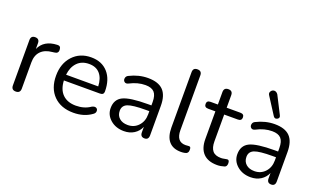

<svg xmlns="http://www.w3.org/2000/svg" viewBox="-80 -1210 2742 1662"><g transform="rotate(20 1290.5 -378.5)"><path d="M76 -35V-452Q76 -493 115 -493Q155 -493 155 -452V-399Q196 -491 317 -496Q350 -499 351 -464Q354 -428 315 -425L299 -423Q231 -417 194.5 -379.5Q158 -342 158 -277V-35Q158 7 117 7Q76 7 76 -35Z M647 9Q532 9 465 -58.5Q398 -126 398 -242Q398 -355 463 -425Q528 -495 632 -495Q730 -495 786.5 -431.5Q843 -368 843 -257Q843 -226 808 -226H476Q480 -143 524.5 -99.5Q569 -56 647 -56Q724 -56 780 -95Q803 -107 818.5 -100Q834 -93 834 -73.5Q834 -54 814 -41Q745 9 647 9ZM634 -435Q566 -435 525.5 -393Q485 -351 477 -279H773Q770 -353 734.5 -394Q699 -435 634 -435Z M1113 9Q1038 9 988 -34Q938 -77 938 -140Q938 -220 1001.5 -251Q1065 -282 1230 -282H1262V-313Q1262 -375 1236.5 -402.5Q1211 -430 1155 -430Q1083 -430 1011 -392Q989 -381 975 -392.5Q961 -404 964 -424Q967 -444 986 -453Q1069 -495 1155 -495Q1250 -495 1295 -449Q1340 -403 1340 -306V-35Q1340 7 1303 7Q1264 7 1264 -35V-85Q1245 -41 1205.5 -16Q1166 9 1113 9ZM1126 -52Q1185 -52 1223.5 -93.5Q1262 -135 1262 -199V-229H1231Q1109 -229 1064.5 -211Q1020 -193 1020 -145Q1020 -103 1048.5 -77.5Q1077 -52 1126 -52Z M1638 9Q1565 9 1527.5 -34.5Q1490 -78 1490 -161V-671Q1490 -712 1530 -712Q1571 -712 1571 -671V-167Q1571 -60 1656 -60Q1662 -60 1672 -61Q1682 -62 1686 -62Q1697 -63 1701.5 -56.5Q1706 -50 1706 -33Q1706 1 1672 6Q1656 9 1638 9Z M1972 9Q1887 9 1843.5 -36.5Q1800 -82 1800 -168V-423H1733Q1698 -423 1698 -455Q1698 -486 1733 -486H1800V-601Q1800 -642 1841 -642Q1881 -642 1881 -601V-486H2007Q2042 -486 2042 -455Q2042 -423 2007 -423H1881V-176Q1881 -118 1905 -89Q1929 -60 1983 -60Q1997 -60 2015 -64Q2033 -68 2038 -68Q2059 -70 2059 -38Q2059 -9 2039 -2Q2004 9 1972 9Z M2290 -556 2190 -712Q2177 -731 2189 -748.5Q2201 -766 2220 -765.5Q2239 -765 2253 -745L2336 -582Q2348 -559 2326 -547Q2304 -535 2290 -556ZM2280 9Q2205 9 2155 -34Q2105 -77 2105 -140Q2105 -220 2168.5 -251Q2232 -282 2397 -282H2429V-313Q2429 -375 2403.5 -402.5Q2378 -430 2322 -430Q2250 -430 2178 -392Q2156 -381 2142 -392.5Q2128 -404 2131 -424Q2134 -444 2153 -453Q2236 -495 2322 -495Q2417 -495 2462 -449Q2507 -403 2507 -306V-35Q2507 7 2470 7Q2431 7 2431 -35V-85Q2412 -41 2372.5 -16Q2333 9 2280 9ZM2293 -52Q2352 -52 2390.5 -93.5Q2429 -135 2429 -199V-229H2398Q2276 -229 2231.5 -211Q2187 -193 2187 -145Q2187 -103 2215.5 -77.5Q2244 -52 2293 -52Z"/></g></svg>

Font: Nunito
Style: Regular
Weight: 400
Designer: Vernon Adams
Foundry: Vernon Adams
Version: Version 3.602